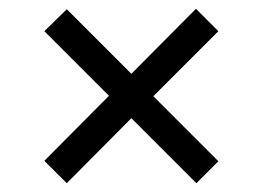

<svg xmlns="http://www.w3.org/2000/svg" viewBox="-20 -577 599 437"><path d="M132 -160 81 -211 228 -359 81 -506 132 -556 279 -409 426 -557 477 -506 329 -358 477 -210 427 -160 279 -308Z"/></svg>

Font: Noto Serif Toto
Style: Bold
Weight: 700
Designer: Monotype Design Team
Foundry: Monotype Imaging Inc.
Version: Version 2.001; ttfautohint (v1.8.4.7-5d5b)